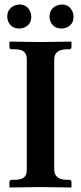

<svg xmlns="http://www.w3.org/2000/svg" viewBox="-20 -832 359 854"><path d="M221.2 -76.2Q223.6 -32.7 275.9 -32.2H290Q297.4 -30.3 297.9 -22.9V0L295.9 2Q294.9 2 160.2 0Q160.2 0 23.9 2L22 0V-22.9Q23.4 -30.8 29.8 -32.2H43.9Q91.8 -32.2 97.7 -62Q98.6 -68.8 99.1 -76.2V-568.8Q99.1 -605.5 64.9 -611.3Q55.2 -612.8 43.9 -612.8H29.8Q22.9 -614.7 22 -621.1V-645L23.9 -647Q24.9 -647 160.2 -645L295.9 -647L297.9 -645V-621.1Q295.9 -614.3 290 -612.8H275.9Q221.7 -611.3 221.2 -568.8ZM12.2 -757.8Q12.2 -792 43 -806.6Q54.7 -811.5 65.9 -812Q101.1 -812 114.7 -779.8Q119.1 -769 119.1 -757.8Q119.1 -721.7 86.4 -709Q76.2 -705.1 65.9 -705.1Q30.3 -705.1 16.6 -736.3Q12.2 -747.1 12.2 -757.8ZM200.2 -757.8Q200.2 -792 231 -806.6Q242.7 -811.5 253.9 -812Q289.1 -812 302.7 -779.8Q307.1 -769 307.1 -757.8Q307.1 -721.7 274.4 -709Q264.2 -705.1 253.9 -705.1Q218.3 -705.1 204.6 -736.3Q200.2 -747.1 200.2 -757.8Z"/></svg>

Font: Linux Libertine O
Style: Semibold
Weight: 700
Designer: Philipp H. Poll
Foundry: Philipp H. Poll
Version: Version 5.0.0